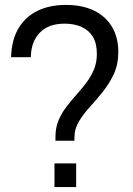

<svg xmlns="http://www.w3.org/2000/svg" viewBox="-20 -759 539 779"><path d="M205 -188V-204Q205 -241 217.5 -270.5Q230 -300 249 -325Q268 -350 289.5 -374Q311 -398 330 -423Q349 -448 361 -476.5Q373 -505 373 -540Q373 -583 357 -609.5Q341 -636 311.5 -649.5Q282 -663 242 -663Q176 -663 141 -626Q106 -589 105 -527H25Q27 -597 55 -644Q83 -691 132 -715Q181 -739 247 -739Q315 -739 362.5 -715.5Q410 -692 435 -649Q460 -606 460 -549Q460 -497 441.5 -458Q423 -419 397 -386.5Q371 -354 344.5 -325Q318 -296 300 -266Q282 -236 282 -201V-188ZM201 0V-96H289V0Z"/></svg>

Font: Hubot Sans Condensed ExtraLight
Style: Regular
Weight: 400
Version: Version 2.000